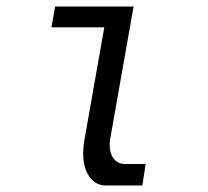

<svg xmlns="http://www.w3.org/2000/svg" viewBox="-20 -570 640 590"><path d="M235.5 -97.5Q235.5 -117 239 -137.5L300.5 -486H138L149.5 -550H390.5L318.5 -142.5Q317 -133.5 317 -124Q317 -99 329.5 -82.5Q342 -66 364.5 -66H427.5L417.5 0H304Q285.5 0 270 -11.2Q254.5 -22.5 245 -44.5Q235.5 -66.5 235.5 -97.5Z"/></svg>

Font: JuliaMono Light
Style: Italic
Weight: 300
Italic angle: -9°
Monospace: yes
Designer: cormullion
Foundry: corm
Version: Version 0.054; ttfautohint (v1.8.4)